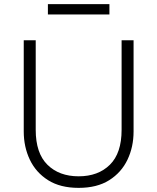

<svg xmlns="http://www.w3.org/2000/svg" viewBox="-20 -895 762 930"><path d="M361 15Q272 15 213 -22.2Q154 -59.5 124.5 -121.5Q95 -183.5 95 -258V-700H153V-266Q153 -153 209.8 -97Q266.5 -41 361 -41Q455.5 -41 512.2 -97Q569 -153 569 -266V-700H627V-258Q627 -183.5 597.5 -121.5Q568 -59.5 509 -22.2Q450 15 361 15ZM212 -825V-875H510V-825Z"/></svg>

Font: Geologica Thin
Style: Regular
Weight: 100
Version: Version 1.010;gftools[0.9.28]